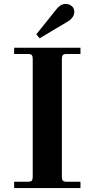

<svg xmlns="http://www.w3.org/2000/svg" viewBox="-20 -954 480 974"><path d="M51.8 0V-32.2H122.1Q135.7 -32.2 140.9 -37.4Q146 -42.5 146 -56.2V-655.8Q146 -669.4 140.9 -674.8Q135.7 -680.2 122.1 -680.2H51.8V-711.9H388.2V-680.2H317.9Q304.2 -680.2 299.1 -674.8Q293.9 -669.4 293.9 -655.8V-56.2Q293.9 -42.5 299.1 -37.4Q304.2 -32.2 317.9 -32.2H388.2V0ZM164.1 -779.8 267.1 -908.2Q288.1 -934.1 313 -934.1Q331.1 -934.1 344 -923.1Q356.9 -912.1 356.9 -895Q356.9 -865.2 324.2 -845.2L181.2 -759.8Z"/></svg>

Font: Flanker Steampunk
Style: Bold
Weight: 700
Designer: Alexey Kryukov, Leonardo Di Lena
Foundry: Alexey Kryukov, Leonardo Di Lena
Version: 1.210